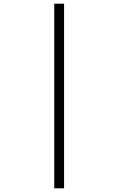

<svg xmlns="http://www.w3.org/2000/svg" viewBox="-20 -770 640 1040"><path d="M273.9 250V-750H327.1V250Z"/></svg>

Font: Office Code Pro Light
Style: Regular
Weight: 300
Designer: Nathan Rutzky & Paul D. Hunt
Foundry: Adobe Systems Incorporated
Version: Version 1.004;PS 001.004;hotconv 1.0.70;makeotf.lib2.5.58329